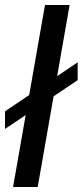

<svg xmlns="http://www.w3.org/2000/svg" viewBox="-21 -744 329 764"><path d="M31 0 158 -724H256L129 0ZM-1 -231V-301L288 -496V-425Z"/></svg>

Font: Archivo Expanded
Style: Italic
Weight: 400
Width: 7
Italic angle: -10°
Designer: Hector Gatti
Foundry: Omnibus-Type
Version: Version 2.001